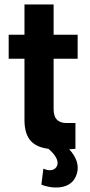

<svg xmlns="http://www.w3.org/2000/svg" viewBox="-20 -669 404 863"><path d="M19 -405H90V-127C91 -41 131 -9 198 0C227 25 243 50 238 72C230 98 203 102 175 89L166 161C203 177 303 193 326 110C336 75 324 37 291 2C300 1 309 1 319 0V-116H277C240 -117 221 -136 221 -179V-405H329V-513H221V-649H90V-513H19Z"/></svg>

Font: Vanilla Cream ExtraBold
Style: Regular
Weight: 800
Designer: Jeremy Tribby, Jinavaṁso
Foundry: Tribby Type
Version: Version 1.422;Glyphs 3.1.2 (3151)